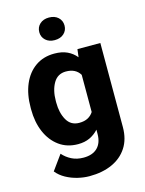

<svg xmlns="http://www.w3.org/2000/svg" viewBox="-139 -832 850 1123"><g transform="rotate(-15 286.5 -271.0)"><path d="M30.8 -257.8V-268.1Q30.8 -348.6 56.6 -409.4Q82.5 -470.2 130.9 -504.2Q179.2 -538.1 245.6 -538.1Q291.5 -538.1 323.7 -522.9Q356 -507.8 377.9 -480.5L383.8 -528.3H522.5V-19Q522.5 53.7 489.5 104.5Q456.5 155.3 397.7 181.6Q338.9 208 260.7 208Q226.6 208 189.7 199.2Q152.8 190.4 119.9 172.4Q86.9 154.3 64.9 127L129.9 37.1Q151.9 62.5 183.3 78.4Q214.8 94.2 254.9 94.2Q310.1 94.2 339.6 64.7Q369.1 35.2 369.1 -19V-44.4Q346.2 -19 315.7 -4.6Q285.2 9.8 244.6 9.8Q178.7 9.8 130.6 -25.1Q82.5 -60.1 56.6 -120.6Q30.8 -181.2 30.8 -257.8ZM183.1 -268.1V-257.8Q183.1 -195.8 207.8 -152.3Q232.4 -108.9 283.2 -108.9Q314.5 -108.9 335.4 -120.1Q356.4 -131.3 369.1 -151.4V-376.5Q343.3 -419.4 284.2 -419.4Q233.9 -419.4 208.5 -376Q183.1 -332.5 183.1 -268.1ZM193.8 -681.2Q193.8 -711.4 214.8 -730.7Q235.8 -750 270 -750Q304.7 -750 325.7 -730.7Q346.7 -711.4 346.7 -681.2Q346.7 -651.9 325.7 -632.6Q304.7 -613.3 270 -613.3Q235.8 -613.3 214.8 -632.6Q193.8 -651.9 193.8 -681.2Z"/></g></svg>

Font: Vazirmatn UI FD ExtraBold
Style: Regular
Weight: 800
Designer: Saber Rastikerdar
Foundry: Saber Rastikerdar
Version: Version 33.003